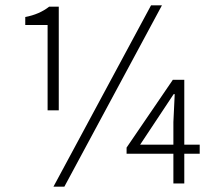

<svg xmlns="http://www.w3.org/2000/svg" viewBox="-20 -690 813 722"><path d="M548 -670H589L222 12H181ZM201 -275H159V-596H75V-626Q128 -636 165 -665H201ZM731 -146V-112H673V0H632V-112H456V-135L630 -390H673V-146ZM507 -146H632V-231L637 -336H633Z"/></svg>

Font: Assistant Light
Style: Regular
Weight: 300
Designer: Hebrew By Ben Nathan, Latin by Paul Hunt
Version: Version 2.001;PS 002.001;hotconv 1.0.88;makeotf.lib2.5.64775